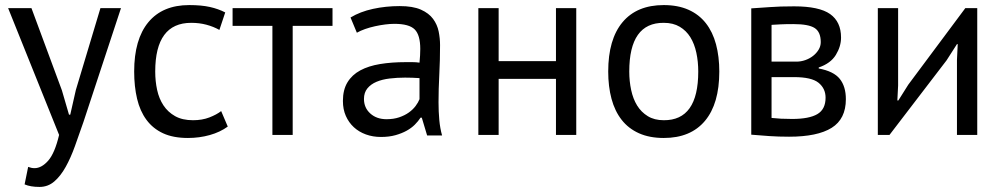

<svg xmlns="http://www.w3.org/2000/svg" viewBox="-20 -532 3950 757"><path d="M12 0ZM224 -176 252 -80H257L279 -177L376 -500H457L309 -51Q292 -2 275.5 44Q259 90 239 126Q219 162 194 183.5Q169 205 136 205Q100 205 77 195L91 126Q104 131 116 131Q144 131 170 101.5Q196 72 213 0L12 -500H104Z M509 0ZM878 -33Q848 -11 807 0.5Q766 12 721 12Q663 12 623 -6.5Q583 -25 557.5 -59.5Q532 -94 520.5 -142.5Q509 -191 509 -250Q509 -377 565 -444.5Q621 -512 726 -512Q774 -512 807.5 -504.5Q841 -497 868 -483L845 -414Q822 -427 794 -434.5Q766 -442 734 -442Q592 -442 592 -250Q592 -212 599.5 -177.5Q607 -143 624.5 -116.5Q642 -90 670.5 -74Q699 -58 741 -58Q777 -58 805.5 -69Q834 -80 852 -94Z M1291 -430H1134V0H1054V-430H897V-500H1291Z M1332 0ZM1362 -463Q1400 -486 1450.5 -497Q1501 -508 1556 -508Q1608 -508 1639.5 -494Q1671 -480 1687.5 -457.5Q1704 -435 1709.5 -408Q1715 -381 1715 -354Q1715 -294 1712 -237Q1709 -180 1709 -129Q1709 -92 1712 -59Q1715 -26 1723 2H1664L1643 -68H1638Q1629 -54 1615.5 -40.5Q1602 -27 1583 -16.5Q1564 -6 1539 1Q1514 8 1482 8Q1450 8 1422.5 -2Q1395 -12 1375 -30.5Q1355 -49 1343.5 -75Q1332 -101 1332 -134Q1332 -178 1350 -207.5Q1368 -237 1400.5 -254.5Q1433 -272 1478.5 -279.5Q1524 -287 1579 -287Q1593 -287 1606.5 -287Q1620 -287 1634 -285Q1637 -315 1637 -339Q1637 -394 1615 -416Q1593 -438 1535 -438Q1518 -438 1498.5 -435.5Q1479 -433 1458.5 -428.5Q1438 -424 1419.5 -417.5Q1401 -411 1387 -403ZM1504 -62Q1532 -62 1554 -69.5Q1576 -77 1592 -88.5Q1608 -100 1618.5 -114Q1629 -128 1634 -141V-224Q1620 -225 1605.5 -225.5Q1591 -226 1577 -226Q1546 -226 1516.5 -222.5Q1487 -219 1464.5 -209.5Q1442 -200 1428.5 -183.5Q1415 -167 1415 -142Q1415 -107 1440 -84.5Q1465 -62 1504 -62Z M2172 -221H1946V0H1866V-500H1946V-291H2172V-500H2252V0H2172Z M2378 0ZM2378 -250Q2378 -377 2434.5 -444.5Q2491 -512 2597 -512Q2653 -512 2694.5 -493.5Q2736 -475 2763 -440.5Q2790 -406 2803 -357.5Q2816 -309 2816 -250Q2816 -123 2759.5 -55.5Q2703 12 2597 12Q2541 12 2499.5 -6.5Q2458 -25 2431 -59.5Q2404 -94 2391 -142.5Q2378 -191 2378 -250ZM2461 -250Q2461 -212 2468.5 -177Q2476 -142 2492 -116Q2508 -90 2534 -74Q2560 -58 2597 -58Q2733 -57 2733 -250Q2733 -289 2725.5 -324Q2718 -359 2702 -385Q2686 -411 2660 -426.5Q2634 -442 2597 -442Q2461 -443 2461 -250Z M2942 -499Q2977 -501 3015.5 -504Q3054 -507 3111 -507Q3210 -507 3253 -476.5Q3296 -446 3296 -384Q3296 -349 3275.5 -315.5Q3255 -282 3208 -266V-262Q3267 -251 3291 -221Q3315 -191 3315 -141Q3315 -63 3259 -28Q3203 7 3091 7Q3049 7 3013 4.5Q2977 2 2942 -1ZM3022 -67Q3041 -65 3059.5 -64Q3078 -63 3103 -63Q3170 -63 3202.5 -82Q3235 -101 3235 -147Q3235 -183 3207.5 -205.5Q3180 -228 3110 -228H3022ZM3120 -289Q3138 -289 3155 -295Q3172 -301 3185.5 -311.5Q3199 -322 3207.5 -336Q3216 -350 3216 -366Q3216 -406 3192 -421.5Q3168 -437 3108 -437Q3076 -437 3057.5 -436Q3039 -435 3022 -434V-289Z M3753 -296 3756 -358H3753L3712 -294L3487 0H3441V-500H3521V-195L3518 -136H3522L3561 -198L3786 -500H3833V0H3753Z"/></svg>

Font: PT Sans
Style: Regular
Weight: 400
Version: Version 2.003W OFL; ttfautohint (v1.6)